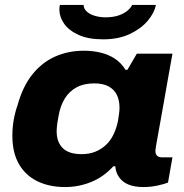

<svg xmlns="http://www.w3.org/2000/svg" viewBox="-20 -744 743 776"><path d="M244 12Q179 12 131 -11.5Q83 -35 56.5 -81Q30 -127 30 -195Q30 -229 35.5 -260Q41 -291 51 -319Q72 -395 111 -443.5Q150 -492 203 -515.5Q256 -539 319 -539Q354 -539 386 -531.5Q418 -524 444 -507Q470 -490 487 -462H495L533 -527H677L655 -404Q649 -369 642.5 -332.5Q636 -296 630 -262.5Q624 -229 619 -201.5Q614 -174 611 -156.5Q608 -139 608 -135Q608 -121 615 -114.5Q622 -108 635 -108H677L659 -6Q644 0 616.5 6Q589 12 559 12Q524 12 499.5 2Q475 -8 462 -27Q455 -36 451 -47.5Q447 -59 446 -72H438Q399 -29 348.5 -8.5Q298 12 244 12ZM310 -121Q341 -121 365.5 -131Q390 -141 408.5 -158.5Q427 -176 439 -201Q451 -226 457 -256Q459 -271 460.5 -280Q462 -289 462.5 -296Q463 -303 463 -308Q463 -339 452 -361Q441 -383 418.5 -395Q396 -407 361 -407Q319 -407 289.5 -391Q260 -375 242 -346Q224 -317 217 -277Q213 -257 211.5 -245Q210 -233 209.5 -226Q209 -219 209 -213Q209 -170 233.5 -145.5Q258 -121 310 -121ZM397 -585Q337 -585 297.5 -603Q258 -621 239 -648.5Q220 -676 220 -705Q220 -711 220.5 -715.5Q221 -720 222 -724H318Q318 -709 330.5 -697.5Q343 -686 363.5 -680Q384 -674 406 -674Q438 -674 460.5 -682Q483 -690 496.5 -702Q510 -714 514 -724H610Q604 -692 577 -660Q550 -628 504.5 -606.5Q459 -585 397 -585Z"/></svg>

Font: Archivo SemiExpanded ExtraBold
Style: Italic
Weight: 800
Width: 6
Italic angle: -10°
Designer: Hector Gatti
Foundry: Omnibus-Type
Version: Version 2.001